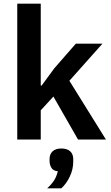

<svg xmlns="http://www.w3.org/2000/svg" viewBox="-20 -760 602 1046"><path d="M74 -740H202V-294H207L276 -388L393 -522H538L358 -320L557 0H405L271 -234L202 -159V0H74ZM314 49Q345 49 362 64Q379 79 379 107V120Q379 163 360 202.5Q341 242 314 266H237Q261 244 274.5 223Q288 202 295 173Q270 171 260 154Q250 137 250 117V107Q250 79 267 64Q284 49 314 49Z"/></svg>

Font: IBM Plex Sans SmBld
Style: Regular
Weight: 600
Designer: Mike Abbink, Paul van der Laan, Pieter van Rosmalen
Foundry: Bold Monday
Version: Version 3.005